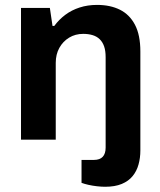

<svg xmlns="http://www.w3.org/2000/svg" viewBox="-20 -558 641 767"><path d="M400 188.1Q385.5 188.1 367.6 186.1Q349.7 184.1 333.3 180.4Q317 176.7 305.7 172.4V80.8H355.3Q379.1 80.8 390.5 68.2Q402 55.7 402 31.7V-329.7Q402 -355.3 395.9 -372.8Q389.8 -390.2 378.3 -401.3Q366.8 -412.5 350 -417.6Q333.2 -422.7 312.3 -422.7Q281 -422.7 256.2 -407.7Q231.5 -392.7 217.1 -366.8Q202.7 -340.8 202.7 -306.9V0H63.9V-526.4H179.2L189.8 -454.3H196.8Q215.5 -479.8 240.7 -498.7Q266 -517.7 298 -528Q330.1 -538.4 367.7 -538.4Q420.5 -538.4 459 -519.2Q497.6 -500 519.1 -459.2Q540.7 -418.3 540.7 -352.2V43.1Q540.7 73.1 533.3 99.4Q526 125.7 509.7 145.6Q493.5 165.5 466.4 176.8Q439.3 188.1 400 188.1Z"/></svg>

Font: Archivo SemiBold
Style: Regular
Weight: 600
Designer: Hector Gatti
Foundry: Omnibus-Type
Version: Version 2.001